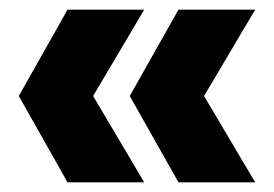

<svg xmlns="http://www.w3.org/2000/svg" viewBox="-20 -445 567 398"><path d="M120 -67 19 -246 120 -425H279L173 -246L279 -67ZM350 -67 249 -246 350 -425H509L403 -246L509 -67Z"/></svg>

Font: Outfit Thin ExtraBold
Style: Regular
Weight: 800
Version: Version 1.100;gftools[0.9.27]